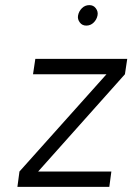

<svg xmlns="http://www.w3.org/2000/svg" viewBox="-20 -730 517 750"><path d="M361 -670Q364 -685 354 -698Q345 -710 329 -710Q312 -710 300 -698Q288 -686 285 -670Q282 -655 292 -642Q301 -630 317 -630Q334 -630 346 -642Q358 -654 361 -670ZM48 0H407L415 -60H129L468 -440L477 -500H118L109 -440H396L56 -60Z"/></svg>

Font: Unageo
Style: Light-Italic
Weight: 300
Designer: Richard Sepsi
Foundry: Richard Sepsi
Version: Version 2.000